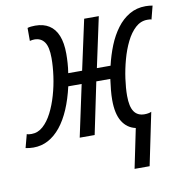

<svg xmlns="http://www.w3.org/2000/svg" viewBox="-128 -620 851 883"><g transform="rotate(-10 297.5 -179.0)"><path d="M429.7 185.1 467.8 1Q427.7 -7.8 405.5 -43.7Q383.3 -79.6 383.3 -144.5Q383.3 -166.5 385.7 -191.2Q388.2 -215.8 391.6 -241.7H326.2L275.9 0H206.1L257.8 -241.7H195.3Q182.1 -183.6 162.4 -137.5Q142.6 -91.3 116.5 -58.8Q90.3 -26.4 58.6 -9.3Q26.9 7.8 -10.7 7.8Q-20 7.8 -29.3 6.8Q-38.6 5.9 -47.4 3.9L-30.8 -58.6Q-26.9 -56.6 -21.7 -55.9Q-16.6 -55.2 -8.3 -55.2Q21 -55.2 44.9 -76.4Q68.8 -97.7 86.9 -133.1Q105 -168.5 117.4 -211.7Q129.9 -254.9 136 -299.6Q142.1 -344.2 142.1 -383.3Q142.1 -435.1 126 -458Q109.9 -481 79.1 -481Q74.2 -481 68.6 -480.2Q63 -479.5 57.6 -478V-538.6Q64.5 -541 74 -542Q83.5 -543 93.8 -543Q132.3 -543 158.7 -526.1Q185.1 -509.3 198.7 -475.6Q212.4 -441.9 212.4 -390.6Q212.4 -370.1 210.9 -347.7Q209.5 -325.2 205.6 -301.3H270.5L321.3 -535.2H389.6L339.4 -301.3H403.3Q414.6 -349.6 432.1 -393.1Q449.7 -436.5 474.9 -470.2Q500 -503.9 533.4 -523.4Q566.9 -543 608.9 -543Q617.2 -543 626 -542.2Q634.8 -541.5 641.6 -540L625.5 -477.5Q622.1 -479.5 616.7 -479.7Q611.3 -480 606 -480Q575.2 -480 550.8 -457.8Q526.4 -435.5 508.3 -398.9Q490.2 -362.3 478.3 -318.6Q466.3 -274.9 460.2 -231.2Q454.1 -187.5 454.1 -151.4Q454.1 -101.1 470.2 -77.6Q486.3 -54.2 518.6 -54.2Q528.3 -54.2 536.4 -55.7Q544.4 -57.1 550.8 -60.1L500 185.1Z"/></g></svg>

Font: Open Sans Condensed
Style: Italic
Weight: 400
Width: 3
Italic angle: -12°
Designer: Monotype Design Team
Foundry: Monotype Imaging Inc.
Version: Version 3.000